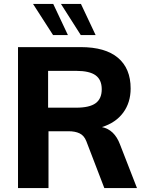

<svg xmlns="http://www.w3.org/2000/svg" viewBox="-20 -950 748 970"><path d="M672 0H507L416 -237Q405 -265 382.5 -276Q360 -287 326 -287H225V0H71V-712H388Q512 -712 576 -658Q640 -604 640 -503Q640 -432 602.5 -381Q565 -330 495 -308Q558 -295 586 -221ZM365 -406Q432 -406 463 -428.5Q494 -451 494 -499Q494 -547 463 -569.5Q432 -592 365 -592H223V-406ZM248 -773 147 -930H249L323 -773ZM388 -773 288 -930H389L463 -773Z"/></svg>

Font: Muli ExtraBold
Style: Regular
Weight: 800
Designer: Vernon Adams
Foundry: Vernon Adams
Version: Version 2.000